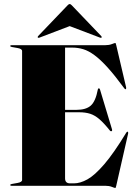

<svg xmlns="http://www.w3.org/2000/svg" viewBox="-20 -925 674 956"><path d="M31 -696Q31 -700 37 -700H504Q523 -700 537 -705.5Q551 -711 554 -711Q556.5 -711 559 -699L608 -490Q609 -482.5 606 -481Q603 -479.5 599 -485Q552 -549 516 -588.8Q480 -628.5 450.5 -650.2Q421 -672 394.5 -680Q368 -688 340 -688H304V-378H360Q408 -378 432 -399.2Q456 -420.5 467 -479Q468 -485 472 -485Q476.5 -485 478 -479L538 -280Q539.5 -274 536 -272Q532 -270 528 -274Q498.5 -311 475.5 -331Q452.5 -351 429 -358.5Q405.5 -366 375 -366H304V-37Q304 -12 329 -12H348Q379.5 -12 415.8 -32.2Q452 -52.5 499 -107Q546 -161.5 609 -265Q613 -270.5 616 -269Q619 -267.5 618 -260L559 -1Q556.5 11 554 11Q551 11 537 5.5Q523 0 504 0H37Q31 0 31 -4Q31 -7.5 39 -9L67 -14Q90 -18 90 -29V-671Q90 -682 67 -686L39 -691Q31 -692.5 31 -696ZM177.5 -738Q171.5 -735.5 169 -737.5Q166 -740.5 169.5 -745L316.5 -898.5Q322.5 -905 327 -905Q331.5 -905 337.5 -898.5L484.5 -745Q488.5 -740 485 -737.5Q483 -735.5 477 -738L327 -795Z"/></svg>

Font: Fraunces 144pt S000 Black
Style: Regular
Weight: 900
Version: Version 1.000; ttfautohint (v1.8.3)